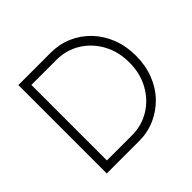

<svg xmlns="http://www.w3.org/2000/svg" viewBox="-167 -887 1075 1075"><g transform="rotate(-45 370.0 -350.0)"><path d="M106 0V-700H362Q430 -700 489 -674.5Q548 -649 593 -602Q638 -555 663 -491Q688 -427 688 -350Q688 -274 663 -209.5Q638 -145 593 -98.5Q548 -52 489 -26Q430 0 362 0ZM357 -649H158V-51H357Q434 -51 497 -89.5Q560 -128 597.5 -195.5Q635 -263 635 -350Q635 -437 597.5 -504.5Q560 -572 497 -610.5Q434 -649 357 -649Z"/></g></svg>

Font: Readex Pro ExtraLight
Style: Regular
Weight: 200
Designer: Bonnie Shaver-Troup, Thomas Jockin
Foundry: Lexend
Version: Version 1.203; ttfautohint (v1.8.3)